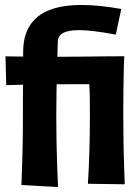

<svg xmlns="http://www.w3.org/2000/svg" viewBox="-20 -740 562 771"><path d="M5 -398 2 -514Q2 -514 16.5 -513.5Q31 -513 54 -513Q77 -513 103 -512.5Q129 -512 152 -512Q172 -512 211 -512Q250 -512 295.5 -512.5Q341 -513 382.5 -513.5Q424 -514 450.5 -514Q477 -514 477 -514L459 -402Q459 -402 434 -402Q409 -402 370 -402Q331 -402 288 -402Q245 -402 207.5 -401.5Q170 -401 150 -401Q126 -401 100.5 -400.5Q75 -400 53.5 -399.5Q32 -399 18.5 -398.5Q5 -398 5 -398ZM445 -601Q397 -610 360.5 -614.5Q324 -619 297 -619Q275 -619 259 -616Q243 -613 232.5 -607Q222 -601 217 -592Q212 -583 212 -571Q211 -520 209.5 -473Q208 -426 207 -377.5Q206 -329 206 -272Q206 -218 207 -167.5Q208 -117 209.5 -77Q211 -37 212 -13Q213 11 213 11L66 3Q66 3 67.5 -35Q69 -73 70.5 -135.5Q72 -198 72 -271Q72 -316 72 -346.5Q72 -377 72.5 -402Q73 -427 73 -457Q73 -487 73 -531Q73 -595 99.5 -637Q126 -679 178 -699.5Q230 -720 308 -720Q343 -720 382.5 -716Q422 -712 467 -704ZM481 0 333 -2Q335 -32 336.5 -65.5Q338 -99 339 -135Q340 -171 340.5 -209Q341 -247 341 -286Q341 -346 339.5 -386Q338 -426 336 -453.5Q334 -481 333 -505L479 -514Q478 -499 477.5 -478Q477 -457 476.5 -429Q476 -401 475.5 -365.5Q475 -330 475 -285Q475 -250 475.5 -214Q476 -178 476.5 -141.5Q477 -105 478.5 -69.5Q480 -34 481 0Z"/></svg>

Font: Truculenta Black
Style: Regular
Weight: 900
Version: Version 1.002